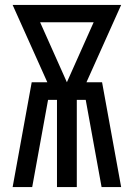

<svg xmlns="http://www.w3.org/2000/svg" viewBox="-20 -755 540 775"><path d="M31 0 108 -423H171L31 -735H469L329 -423H392L469 0H390L326 -352H290V0H210V-352H174L110 0ZM250 -423 358 -665H142Z"/></svg>

Font: Iosevka Medium
Style: Regular
Weight: 500
Monospace: yes
Designer: Belleve Invis
Foundry: Belleve Invis
Version: Version 32.5.0; ttfautohint (v1.8.4)